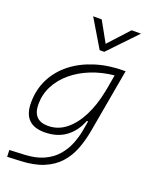

<svg xmlns="http://www.w3.org/2000/svg" viewBox="-181 -871 948 1202"><g transform="rotate(20 293.0 -270.5)"><path d="M20 234.4 18.1 189.5 117.7 185.1Q191.9 181.6 243.7 158Q295.4 134.3 328.9 96.4Q362.3 58.6 381.3 12.2Q400.4 -34.2 409.2 -82.5L420.4 -147H412.1Q382.3 -71.3 325.4 -30.5Q268.6 10.3 185.5 10.3Q44.4 10.3 44.4 -135.3Q44.4 -223.1 80.6 -294.7Q116.7 -366.2 181.9 -417Q247.1 -467.8 334.5 -495.1Q421.9 -522.5 524.4 -522.5H533.7L458.5 -98.1Q446.3 -29.3 423.6 28.8Q400.9 86.9 361.1 130.9Q321.3 174.8 259.5 200.7Q197.8 226.6 107.9 230.5ZM478 -474.6Q395.5 -466.3 325 -438Q254.4 -409.7 202.1 -365.5Q149.9 -321.3 120.6 -264.6Q91.3 -208 91.3 -142.6Q91.3 -34.7 192.9 -34.7Q259.3 -34.7 312 -76.7Q364.7 -118.7 401.9 -192.1Q439 -265.6 457.5 -359.9L461.4 -379.4ZM335.9 -590.8 225.1 -776.4H282.2L357.4 -641.1L481.4 -776.4H543.5L366.2 -590.8Z"/></g></svg>

Font: Cascadia Mono PL ExtraLight
Style: Italic
Weight: 200
Italic angle: -10°
Monospace: yes
Designer: Aaron Bell
Foundry: Saja Typeworks
Version: Version 2404.023; ttfautohint (v1.8.4)